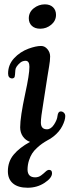

<svg xmlns="http://www.w3.org/2000/svg" viewBox="-20 -652 323 892"><path d="M113.8 -566.9Q113.8 -595.2 136.7 -613.5Q159.7 -631.8 188.5 -631.8Q212.4 -631.8 226.3 -618.4Q240.2 -605 240.2 -583Q240.2 -555.7 218 -537.1Q195.8 -518.6 167 -518.6Q142.1 -518.6 127.9 -532Q113.8 -545.4 113.8 -566.9ZM97.2 -217.3Q116.7 -306.2 116.7 -341.8Q116.7 -368.7 99.6 -369.6Q85 -369.6 74.7 -361.3Q52.2 -342.3 51.3 -326.2Q49.8 -299.3 47.9 -294.4Q44.4 -287.6 35.6 -287.6Q17.6 -289.1 17.6 -310.5Q17.6 -351.1 45.2 -381.1Q72.8 -411.1 112.3 -425.8Q147 -438.5 170.9 -438.5Q188 -438.5 200.4 -423.6Q212.9 -408.7 212.9 -389.6Q212.9 -379.9 211.7 -368.4Q210.4 -356.9 208.3 -344.5Q206.1 -332 200.4 -296.6Q194.8 -261.2 189 -223.1Q187 -209 181.2 -173.1Q175.3 -137.2 172.6 -116.5Q169.9 -95.7 169.9 -82.5Q169.9 -51.3 198.2 -51.3Q216.8 -51.3 231.2 -73.5Q245.6 -95.7 247.1 -113.3Q249.5 -134.3 262.7 -134.3Q270.5 -134.3 276.9 -128.2Q283.2 -122.1 283.2 -112.8Q283.2 -93.8 269.5 -66.7Q255.9 -39.6 228 -17.6Q213.4 -6.3 201.2 -0.5Q186.5 7.8 175.8 15.4Q165 22.9 151.4 35.4Q137.7 47.9 129.2 61.3Q120.6 74.7 114.5 93.8Q108.4 112.8 107.9 134.8Q107.9 171.9 143.6 171.9Q158.7 171.9 170.7 163.1Q182.6 154.3 191.4 145.8Q200.2 137.2 208 137.2Q221.7 137.2 221.7 152.8Q221.7 174.8 187 197.5Q152.3 220.2 108.4 220.2Q64 220.2 40.3 200.2Q16.6 180.2 16.6 143.6Q16.6 98.6 43.7 66.2Q70.8 33.7 119.6 7.3Q98.1 -0.5 85.9 -18.6Q73.7 -36.6 73.7 -60.5Q73.7 -107.9 97.2 -217.3Z"/></svg>

Font: Cooper* Medium
Style: Italic
Weight: 500
Italic angle: -7°
Designer: Owen Earl
Foundry: indestructible type*
Version: Version 0.001